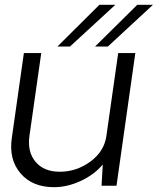

<svg xmlns="http://www.w3.org/2000/svg" viewBox="-20 -770 654 796"><path d="M270 -577H218L392 -750H458ZM374 -577 549 -750H614L427 -577ZM541 -550 463 0H401L406 -88Q371 -46 315 -20Q259 6 204 6Q114 6 65 -51.5Q16 -109 29 -198L79 -550H151L102 -206Q93 -140 127.5 -99Q162 -58 228 -58Q297 -58 354.5 -100Q412 -142 421 -206L470 -550Z"/></svg>

Font: Oakes Grotesk Light
Style: Italic
Weight: 300
Italic angle: -8°
Designer: Samuel Oakes
Foundry: Samuel Oakes
Version: Version 1.000;PS 001.000;hotconv 1.0.88;makeotf.lib2.5.64775